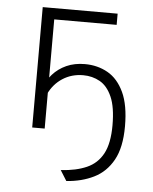

<svg xmlns="http://www.w3.org/2000/svg" viewBox="-52 -555 648 812"><g transform="rotate(5 272.0 -149.0)"><path d="M260 213 232.5 169Q297.5 165 342.2 145.2Q387 125.5 410.5 81.8Q434 38 434 -39Q434 -115.5 414.8 -159.2Q395.5 -203 363.5 -221Q331.5 -239 292.5 -239Q243.5 -239 205.2 -214.2Q167 -189.5 146.5 -146L122 -167Q135.5 -202 159.2 -228.8Q183 -255.5 217.2 -271Q251.5 -286.5 295.5 -286.5Q349.5 -286.5 392.8 -262Q436 -237.5 461.5 -183.2Q487 -129 487 -39Q487 51 457.2 104.5Q427.5 158 376.2 183.2Q325 208.5 260 213ZM96.5 0V-511H414.5V-463.5H149.5V0Z"/></g></svg>

Font: Overpass ExtraLight
Style: Regular
Weight: 250
Designer: Delve Withrington, Dave Bailey, Thomas Jockin
Foundry: Delve Fonts LLC
Version: Version 4.000